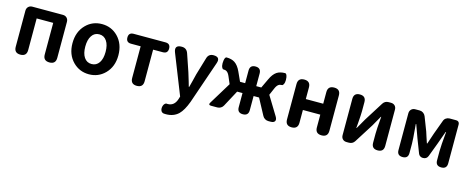

<svg xmlns="http://www.w3.org/2000/svg" viewBox="-39 -1262 5307 2174"><g transform="rotate(15 2614.5 -174.5)"><path d="M152 0Q79 0 79 -73V-495Q79 -524 97 -542Q115 -560 144 -560H322H501Q530 -560 548 -542Q566 -524 566 -495V-73Q566 0 493 0Q419 0 419 -73V-444H225V-73Q225 0 152 0Z M958 14Q848 14 771 -63Q689 -146 689 -279Q689 -414 771 -497Q847 -574 958 -574Q1068 -574 1145 -497Q1227 -413 1227 -279Q1227 -146 1145 -63Q1068 14 958 14ZM958 -106Q1014 -106 1046 -153Q1077 -199 1077 -279.5Q1077 -360 1046 -406Q1014 -454 958 -454Q901 -454 870 -406Q839 -360 839 -279.5Q839 -199 870 -153Q902 -106 958 -106Z M1517 0Q1444 0 1444 -73V-444H1331Q1273 -444 1273 -502Q1273 -560 1331 -560H1517H1704Q1762 -560 1762 -502Q1762 -444 1704 -444H1590V-73Q1590 0 1517 0Z M1919 225Q1901 225 1893 224Q1867 219 1859 196Q1851 176 1858 147Q1863 128 1875 117Q1888 104 1906 108Q1907 108 1908 108Q1985 108 2013 23L2023 -10L1839 -474Q1804 -560 1896 -560Q1953 -560 1972 -505L2042 -300Q2053 -266 2074 -195Q2084 -160 2089 -142H2094Q2101 -168 2114.5 -221Q2128 -274 2134 -300L2195 -505Q2211 -560 2268 -560Q2353 -560 2324 -480L2252 -271L2153 17Q2114 123 2065 171Q2008 225 1919 225Z M2387 0Q2370 0 2365.5 -8.5Q2361 -17 2370 -31L2528 -290L2493 -372Q2478 -408 2459 -422Q2443 -434 2419 -434Q2418 -434 2417 -434Q2409 -432 2401 -447Q2394 -459 2392 -471Q2387 -497 2392 -531Q2398 -571 2415 -574Q2416 -574 2417 -574Q2476 -574 2514 -549Q2556 -521 2586 -455L2635 -347H2695V-495Q2695 -560 2760 -560Q2825 -560 2825 -495V-347H2884L2935 -455Q2965 -521 3006 -549Q3044 -574 3103 -574Q3104 -574 3105 -574Q3122 -571 3129 -532Q3134 -499 3129 -473Q3127 -461 3120 -448Q3111 -433 3103 -434Q3102 -434 3101 -434Q3078 -434 3062 -422Q3043 -408 3028 -372L2993 -291L3126 -73Q3146 -40 3134.5 -20Q3123 0 3085 0H3059Q3038 0 3019.5 -11Q3001 -22 2991 -41L2889 -231H2825V-65Q2825 0 2760 0Q2695 0 2695 -65V-231H2632L2530 -41Q2520 -22 2501.5 -11Q2483 0 2462 0H2429Z M3332 0Q3259 0 3259 -73V-487Q3259 -560 3332 -560Q3405 -560 3405 -487V-351H3609V-487Q3609 -560 3683 -560Q3756 -560 3756 -487V-73Q3756 0 3683 0Q3609 0 3609 -73V-223H3507H3405V-73Q3405 0 3332 0Z M3977 0Q3948 0 3930.5 -17.5Q3913 -35 3913 -64V-489Q3913 -560 3984 -560Q4055 -560 4055 -489V-383Q4055 -343 4047 -242Q4043 -202 4042 -183H4046Q4052 -193 4065 -216Q4101 -277 4113 -300L4254 -524Q4277 -560 4320 -560H4347Q4376 -560 4393.5 -542.5Q4411 -525 4411 -496V-280V-71Q4411 0 4340 0Q4269 0 4269 -71V-176Q4269 -227 4280 -355Q4281 -370 4282 -377H4278Q4277 -375 4275 -372Q4228 -290 4211 -259L4070 -36Q4047 0 4004 0Z M4633 0Q4568 0 4568 -64V-495Q4568 -524 4586 -542Q4604 -560 4633 -560H4684Q4707 -560 4726 -547Q4745 -534 4754 -512L4817 -349Q4823 -331 4834 -296Q4851 -246 4859 -221H4864Q4868 -232 4875 -254Q4897 -315 4907 -349L4967 -512Q4974 -534 4993 -547Q5012 -560 5035 -560H5067H5112Q5130 -560 5140.5 -549.5Q5151 -539 5151 -521V-65Q5151 0 5086 0Q5020 0 5020 -65V-173Q5020 -236 5036 -401H5031Q5022 -374 5000 -315Q4984 -271 4977 -251L4916 -89Q4901 -50 4859 -50H4856Q4839 -50 4824.5 -59.5Q4810 -69 4804 -85L4740 -251Q4732 -274 4713 -326Q4694 -378 4686 -401H4681Q4682 -387 4685 -353Q4697 -217 4697 -173V-64Q4697 0 4633 0Z"/></g></svg>

Font: GenSenRounded JP B
Style: Regular
Weight: 700
Version: Version 1.501;PS 1;hotconv 16.6.51;makeotf.lib2.5.65220